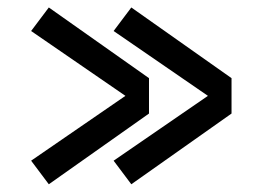

<svg xmlns="http://www.w3.org/2000/svg" viewBox="-20 -551 696 509"><path d="M312.5 -296.9 62.5 -468.8 109.4 -531.2 375 -343.8V-250L109.4 -62.5L62.5 -125ZM531.2 -296.9 281.2 -468.8 328.1 -531.2 593.8 -343.8V-250L328.1 -62.5L281.2 -125Z"/></svg>

Font: Michroma
Style: Regular
Weight: 400
Version: Version 1.000